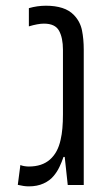

<svg xmlns="http://www.w3.org/2000/svg" viewBox="-20 -660 381 685"><path d="M83 4.9Q73.2 4.9 63.5 3.4Q53.7 2 43.5 -0.5L52.7 -71.3Q57.6 -68.8 66.2 -67.4Q74.7 -65.9 83 -65.9Q129.9 -65.9 158.2 -90.8Q186.5 -115.7 196.3 -161.6Q200.7 -180.2 202.6 -202.6Q204.6 -225.1 204.6 -252V-482.4Q204.6 -524.9 190.7 -550.3Q176.8 -575.7 136.7 -575.7Q126 -575.7 112.5 -573.2Q99.1 -570.8 83 -565.9V-630.9Q112.8 -639.6 144 -639.6Q176.8 -639.6 202.1 -631.6Q227.5 -623.5 244.1 -606Q266.1 -583 272.5 -551.8Q278.8 -520.5 278.8 -482.4V0H221.7L210.9 -100.1H206.5Q200.7 -82.5 192.1 -64.5Q183.6 -46.4 170.9 -31.7Q157.7 -15.6 135.3 -5.4Q112.8 4.9 83 4.9Z"/></svg>

Font: Open Sans Condensed
Style: Regular
Weight: 400
Width: 3
Designer: Monotype Design Team
Foundry: Monotype Imaging Inc.
Version: Version 3.000